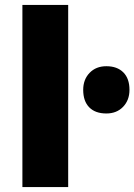

<svg xmlns="http://www.w3.org/2000/svg" viewBox="-20 -760 546 780"><path d="M71 0V-740H257V0ZM318 -395Q318 -437 344 -464Q370 -491 412 -491Q456 -491 481 -466Q506 -441 506 -395Q506 -353 480 -326Q454 -299 412 -299Q367 -299 342.5 -324Q318 -349 318 -395Z"/></svg>

Font: Mach ExtraBold
Style: Regular
Weight: 800
Version: Version 1.002